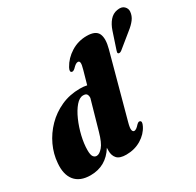

<svg xmlns="http://www.w3.org/2000/svg" viewBox="-167 -958 1179 1157"><g transform="rotate(-30 423.0 -380.0)"><path d="M621 -591 502 -152.5Q491.5 -114.5 494.8 -101Q498 -87.5 508.5 -87.5Q522 -87.5 543.5 -112Q552 -120 556.8 -121.5Q561.5 -123 566.5 -121Q580.5 -115 566 -86Q545 -43 499.2 -15.2Q453.5 12.5 395 12.5Q350 12.5 331.5 -7.5Q313 -27.5 313 -61Q313 -71 313.5 -82.5Q254.5 12.5 147 12.5Q74 12.5 39 -30.2Q4 -73 11 -150.5Q15.5 -211 42.2 -268.5Q69 -326 114 -372Q159 -418 219 -445.2Q279 -472.5 351 -472.5Q377.5 -472.5 399 -467.5L425 -560Q434.5 -592.5 432.8 -605.2Q431 -618 420.5 -618Q413 -618 404.5 -612.8Q396 -607.5 381 -592Q367.5 -580.5 358.5 -584.5Q345 -590 359 -616.5Q385.5 -665 435 -696Q484.5 -727 544.5 -727Q606.5 -727 622.8 -692Q639 -657 621 -591ZM205 -127.5Q205 -94.5 214 -82.5Q223 -70.5 236.5 -70.5Q256 -70.5 278.8 -96.8Q301.5 -123 320 -189.5L377.5 -392Q378.5 -408.5 372.2 -418Q366 -427.5 347 -427.5Q321 -427.5 295.8 -398Q270.5 -368.5 250 -322Q229.5 -275.5 217.2 -223.5Q205 -171.5 205 -127.5ZM695.5 -676.5Q708 -714.5 729.8 -739.8Q751.5 -765 782 -770Q814.5 -776 831 -760Q847.5 -744 845.5 -722.5Q843 -694.5 825.8 -671.5Q808.5 -648.5 779.5 -626L681 -546Q668 -536 658 -540.5Q653.5 -544 654.2 -549.2Q655 -554.5 657 -560.5Z"/></g></svg>

Font: Fraunces 72pt S000 Black
Style: Italic
Weight: 900
Italic angle: -16°
Version: Version 1.000; ttfautohint (v1.8.3)